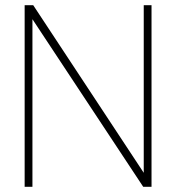

<svg xmlns="http://www.w3.org/2000/svg" viewBox="-20 -720 679 740"><path d="M75 -700H108L534 -54V-700H564V0H532L105 -646V0H75Z"/></svg>

Font: Urbanist
Style: Regular
Weight: 400
Designer: Corey Hu
Foundry: Corey Hu
Version: Version 1.2; befe77262ef67d88f1d94aa3d2e49ef1327b4483